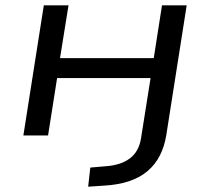

<svg xmlns="http://www.w3.org/2000/svg" viewBox="-20 -510 790 723"><path d="M312 193 320 121 378 116Q435 112 469 86.5Q503 61 511 11L547 -216H195L161 0H68L145 -490H238L206 -291H559L590 -490H683L606 0Q599 42 582 75.5Q565 109 536.5 133.5Q508 158 467 172Q426 186 372 189Z"/></svg>

Font: Nunito Sans 10pt Expanded
Style: Italic
Weight: 400
Width: 7
Italic angle: -9°
Designer: Vernon Adams
Foundry: Vernon Adams
Version: Version 3.101;gftools[0.9.27]